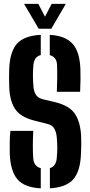

<svg xmlns="http://www.w3.org/2000/svg" viewBox="-20 -994 481 1022"><path d="M245.5 8.5V-99Q278 -108.5 282 -151Q285 -180.5 285 -207Q285 -233.5 282 -264.5Q280 -289.5 269.5 -308.5Q259 -327.5 234 -334L159.5 -353Q86.5 -372 58.8 -416.2Q31 -460.5 29 -534Q28 -558.5 28.2 -581Q28.5 -603.5 29 -626.5Q32.5 -718.5 70.2 -761.2Q108 -804 197 -808.5V-701Q162.5 -692 158 -650Q152.5 -593 158 -534Q160 -507.5 171 -489.8Q182 -472 209 -465.5L274.5 -450Q352 -431 380.8 -385Q409.5 -339 412 -264.5Q413 -240 412.5 -218.8Q412 -197.5 411 -174.5Q407.5 -82 369.8 -39.2Q332 3.5 245.5 8.5ZM282.5 -505.5Q284 -541.5 284.5 -577.8Q285 -614 283.5 -650Q281.5 -690.5 245 -700.5V-808.5Q328.5 -803.5 366.5 -760.8Q404.5 -718 408 -626.5Q409 -603 408.5 -569.8Q408 -536.5 406.5 -505.5ZM197 8.5Q110.5 4 73.2 -39Q36 -82 32 -174.5Q31.5 -204 31.8 -235.8Q32 -267.5 35.5 -297.5H157Q155 -258.5 154.8 -221Q154.5 -183.5 157 -151Q160.5 -108 197 -99ZM186 -841 108 -973.5H184L219.5 -905L255 -973.5H330.5L253 -841Z"/></svg>

Font: Big Shoulders Stencil Display ExtraBold
Style: Regular
Weight: 800
Designer: Patric King
Foundry: XO Type Co
Version: Version 1.000